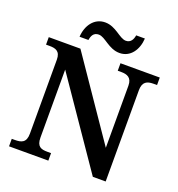

<svg xmlns="http://www.w3.org/2000/svg" viewBox="-159 -1049 1096 1180"><g transform="rotate(20 389.0 -459.0)"><path d="M473 -771C544 -771 586 -834 590 -908H533C529 -881 516 -855 484 -855C442 -855 399 -918 328 -918C256 -918 213 -855 209 -781H267C271 -808 282 -834 316 -834C359 -834 401 -771 473 -771ZM32 0H289V-49H265C224 -49 195 -57 195 -117V-561L580 0H664V-597C664 -653 694 -665 734 -665H758V-714H501V-665H524C562 -665 594 -654 594 -601V-195L239 -714H32V-665H55C93 -665 126 -657 126 -601V-117C126 -57 94 -49 52 -49H32Z"/></g></svg>

Font: Noto Serif Sinhala SemiBold
Style: Regular
Weight: 600
Designer: Jelle Bosma - Monotype Design Team
Foundry: Monotype Imaging Inc.
Version: Version 2.007